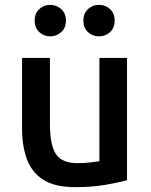

<svg xmlns="http://www.w3.org/2000/svg" viewBox="-20 -761 621 792"><path d="M291 11Q206 11 158.5 -19.5Q111 -50 91 -104.5Q71 -159 71 -231V-522H186V-250Q186 -162 211 -125Q236 -88 300 -88Q328 -88 353 -91Q378 -94 390 -96V-522H504V-18Q470 -8 414.5 1.5Q359 11 291 11ZM388 -611Q362 -611 343 -628.5Q324 -646 324 -676Q324 -706 343 -723.5Q362 -741 388 -741Q415 -741 434 -723.5Q453 -706 453 -676Q453 -646 434 -628.5Q415 -611 388 -611ZM187 -611Q161 -611 142 -628.5Q123 -646 123 -676Q123 -706 142 -723.5Q161 -741 187 -741Q213 -741 232.5 -723.5Q252 -706 252 -676Q252 -646 232.5 -628.5Q213 -611 187 -611Z"/></svg>

Font: Ubuntu Sans SemiBold
Style: Regular
Weight: 600
Designer: Dalton Maag Ltd
Foundry: Dalton Maag Ltd
Version: Version 1.006; ttfautohint (v1.8.4.7-5d5b)